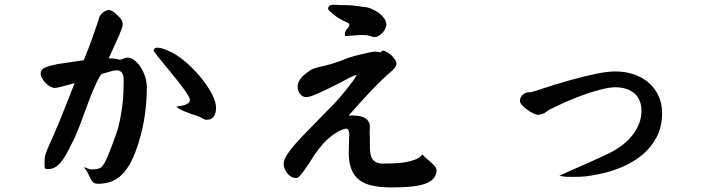

<svg xmlns="http://www.w3.org/2000/svg" viewBox="-20 -695 3040 818"><path d="M900.4 -236.3Q900.4 -187.5 863.3 -184.6Q857.4 -184.6 853.5 -185.5L842.8 -190.4Q835 -196.3 821.3 -200.7Q807.6 -205.1 792.5 -210.4Q777.3 -215.8 760.7 -222.7Q744.1 -229.5 730.5 -240.2L765.6 -247.1Q789.1 -254.9 789.1 -268.6Q789.1 -277.3 775.9 -297.4Q762.7 -317.4 743.7 -341.8Q724.6 -366.2 704.1 -391.1Q683.6 -416 669.9 -432.6L654.3 -452.1Q634.8 -476.6 634.8 -477.5Q634.8 -492.2 651.4 -492.2Q657.2 -491.2 666 -489.7Q674.8 -488.3 685.5 -483.4L713.9 -470.7Q747.1 -453.1 780.3 -422.9Q813.5 -392.6 840.3 -358.9Q867.2 -325.2 883.8 -292.5Q900.4 -259.8 900.4 -236.3ZM605.5 -322.3Q605.5 -201.2 571.3 -89.8Q556.6 -42 539.6 -8.3Q522.5 25.4 501.5 46.9Q480.5 68.4 455.1 78.1Q429.7 87.9 397.5 87.9Q384.8 87.9 377.9 82.5Q371.1 77.1 366.2 67.4Q361.3 57.6 355.5 44.9Q349.6 32.2 338.9 18.6Q340.8 16.6 343.8 18.6Q346.7 20.5 348.6 20.5Q358.4 26.4 368.2 26.4Q377.9 26.4 382.8 26.4Q392.6 25.4 399.9 23.4Q407.2 21.5 413.1 16.1Q418.9 10.7 424.8 0Q430.7 -10.7 439.5 -30.3Q440.4 -32.2 444.3 -42.5Q448.2 -52.7 453.6 -66.4Q459 -80.1 464.8 -96.2Q470.7 -112.3 475.6 -126Q485.4 -153.3 491.2 -184.1Q497.1 -214.8 501 -244.6Q504.9 -274.4 505.9 -302.7Q506.8 -331.1 506.8 -353.5Q506.8 -377 498.5 -386.2Q490.2 -395.5 477.5 -395.5Q464.8 -395.5 448.7 -390.1Q432.6 -384.8 416 -380.9Q410.2 -378.9 401.9 -363.8Q393.6 -348.6 383.3 -325.7Q373 -302.7 362.8 -276.4Q352.5 -250 343.8 -225.1Q335 -200.2 327.6 -181.2Q320.3 -162.1 317.4 -154.3L298.8 -109.4L273.4 -58.6Q260.7 -33.2 249 -16.6Q237.3 0 226.6 9.3Q215.8 18.6 205.6 22Q195.3 25.4 184.6 25.4Q170.9 25.4 170.4 19Q169.9 12.7 169.9 4.9Q169.9 -2.9 169.9 -9.3Q169.9 -15.6 170.9 -23.4Q171.9 -31.2 174.8 -40.5Q177.7 -49.8 183.6 -63.5Q210 -121.1 237.3 -188Q264.6 -254.9 297.9 -340.8Q225.6 -320.3 213.9 -320.3Q205.1 -320.3 194.3 -326.2Q183.6 -332 174.3 -341.3Q165 -350.6 159.2 -361.3Q153.3 -372.1 153.3 -380.9Q153.3 -399.4 171.9 -407.2Q190.4 -415 224.6 -421.9L336.9 -438.5Q347.7 -463.9 356.4 -487.3Q365.2 -510.7 373 -532.2L399.4 -608.4Q402.3 -627.9 417 -640.1Q431.6 -652.3 443.4 -652.3Q451.2 -652.3 460.4 -646.5Q469.7 -640.6 480.5 -629.9L490.2 -620.1Q502.9 -607.4 502.9 -589.8Q502.9 -585.9 501 -580.1Q499 -574.2 496.6 -567.9Q494.1 -561.5 491.7 -555.7Q489.3 -549.8 488.3 -545.9L443.4 -447.3Q450.2 -445.3 453.6 -445.8Q457 -446.3 464.8 -445.3Q478.5 -444.3 485.8 -441.4Q493.2 -438.5 505.9 -445.3Q523.4 -454.1 541 -445.3Q558.6 -436.5 573.2 -417.5Q587.9 -398.4 596.7 -372.6Q605.5 -346.7 605.5 -322.3Z M1626 -590.8Q1626 -583 1621.6 -573.2Q1617.2 -563.5 1609.9 -555.7Q1602.5 -547.9 1594.2 -542.5Q1585.9 -537.1 1578.1 -537.1Q1568.4 -537.1 1556.6 -541.5Q1544.9 -545.9 1526.4 -545.9Q1511.7 -545.9 1492.7 -544.4Q1473.6 -543 1450.2 -541Q1449.2 -543.9 1449.2 -550.8Q1449.2 -557.6 1453.1 -563.5Q1457 -569.3 1461.4 -575.2Q1465.8 -581.1 1467.8 -585.9Q1469.7 -590.8 1465.8 -595.7L1456.1 -600.6Q1439.5 -607.4 1425.3 -616.2Q1411.1 -625 1400.9 -633.3Q1390.6 -641.6 1384.3 -647.9Q1377.9 -654.3 1377.9 -656.2Q1377.9 -664.1 1381.8 -669.4Q1385.7 -674.8 1405.3 -674.8Q1429.7 -672.9 1456.1 -672.9Q1482.4 -672.9 1512.7 -668L1531.2 -665Q1543.9 -665 1560.1 -658.7Q1576.2 -652.3 1590.8 -642.1Q1605.5 -631.8 1615.7 -618.2Q1626 -604.5 1626 -590.8ZM1839.8 30.3Q1839.8 52.7 1825.2 67.4Q1810.5 82 1785.2 89.8Q1759.8 97.7 1724.6 100.6Q1689.5 103.5 1647.5 103.5Q1601.6 103.5 1567.4 96.2Q1533.2 88.9 1510.7 71.8Q1488.3 54.7 1477.1 25.9Q1465.8 -2.9 1465.8 -45.9Q1465.8 -65.4 1466.8 -86.9Q1467.8 -108.4 1467.8 -116.2Q1468.8 -129.9 1464.4 -140.1Q1460 -150.4 1448.2 -145.5Q1414.1 -136.7 1375.5 -101.6Q1336.9 -66.4 1298.8 -2Q1281.2 24.4 1271 37.6Q1260.7 50.8 1254.9 56.6Q1249 62.5 1246.1 63Q1243.2 63.5 1239.3 63.5Q1231.4 63.5 1222.2 58.6Q1212.9 53.7 1205.6 45.4Q1198.2 37.1 1193.4 25.9Q1188.5 14.6 1188.5 2.9Q1188.5 -13.7 1202.6 -35.6Q1216.8 -57.6 1240.2 -84Q1263.7 -110.4 1293.5 -140.6Q1323.2 -170.9 1354.5 -203.1L1406.2 -255.9Q1416 -266.6 1429.2 -281.7Q1442.4 -296.9 1455.6 -313.5Q1468.8 -330.1 1481 -346.2Q1493.2 -362.3 1500 -376Q1485.4 -373 1455.1 -356.4Q1424.8 -339.8 1390.6 -323.2L1336.9 -297.9Q1300.8 -281.2 1284.2 -281.2Q1270.5 -281.2 1259.3 -293.5Q1248 -305.7 1248 -328.1Q1248 -338.9 1256.8 -354Q1265.6 -369.1 1288.1 -385.7Q1305.7 -399.4 1319.3 -403.8Q1333 -408.2 1346.7 -411.1Q1351.6 -412.1 1363.8 -415Q1376 -418 1392.6 -422.9Q1409.2 -427.7 1428.2 -434.6Q1447.3 -441.4 1465.8 -449.2Q1489.3 -457 1509.8 -461.4Q1530.3 -465.8 1549.8 -470.7Q1569.3 -475.6 1579.6 -475.1Q1589.8 -474.6 1601.6 -471.7Q1607.4 -479.5 1613.3 -479.5Q1621.1 -477.5 1630.9 -471.7Q1640.6 -465.8 1648.9 -458Q1657.2 -450.2 1663.1 -440.9Q1668.9 -431.6 1668.9 -424.8Q1668.9 -410.2 1652.3 -395.5L1620.1 -367.2Q1591.8 -340.8 1553.2 -299.8Q1514.6 -258.8 1464.8 -202.1Q1469.7 -203.1 1480.5 -203.1Q1491.2 -203.1 1504.4 -201.7Q1517.6 -200.2 1528.8 -195.3Q1540 -190.4 1547.9 -180.7Q1555.7 -170.9 1555.7 -154.3Q1555.7 -149.4 1555.7 -145Q1555.7 -140.6 1554.7 -135.7Q1555.7 -123 1555.7 -106.9Q1555.7 -90.8 1555.7 -70.3Q1555.7 -28.3 1569.8 -13.2Q1584 2 1609.4 2Q1632.8 2 1658.2 1Q1683.6 0 1707 -3.9Q1730.5 -7.8 1750 -15.6Q1769.5 -23.4 1781.2 -38.1Q1781.2 -33.2 1790.5 -25.4Q1799.8 -17.6 1810.5 -8.3Q1821.3 1 1830.6 10.7Q1839.8 20.5 1839.8 30.3Z M2800.8 -212.9Q2800.8 -155.3 2777.8 -111.3Q2754.9 -67.4 2716.8 -35.6Q2678.7 -3.9 2630.4 16.6Q2582 37.1 2531.2 46.9Q2512.7 50.8 2500.5 52.7Q2488.3 54.7 2476.6 56.2Q2464.8 57.6 2451.7 58.1Q2438.5 58.6 2418.9 58.6Q2404.3 58.6 2392.1 58.1Q2379.9 57.6 2363.3 53.7Q2378.9 45.9 2404.8 34.7Q2430.7 23.4 2460.4 10.3Q2490.2 -2.9 2520.5 -16.6Q2550.8 -30.3 2577.1 -43Q2642.6 -76.2 2677.7 -123.5Q2712.9 -170.9 2712.9 -221.7Q2712.9 -271.5 2682.6 -297.4Q2652.3 -323.2 2601.6 -323.2Q2580.1 -323.2 2546.9 -315.4Q2513.7 -307.6 2474.6 -293.9Q2435.5 -280.3 2395 -262.7Q2354.5 -245.1 2318.4 -226.6L2300.8 -213.9Q2284.2 -206.1 2271.5 -206.1Q2263.7 -206.1 2251 -212.4Q2238.3 -218.8 2225.6 -228Q2212.9 -237.3 2204.1 -247.1Q2195.3 -256.8 2195.3 -264.6Q2195.3 -288.1 2220.7 -299.8Q2227.5 -301.8 2232.9 -301.8Q2238.3 -301.8 2241.2 -301.8Q2259.8 -306.6 2296.9 -319.3Q2334 -332 2409.2 -353.5Q2473.6 -371.1 2520.5 -380.9Q2567.4 -390.6 2601.6 -390.6Q2644.5 -390.6 2681.2 -377.9Q2717.8 -365.2 2744.1 -342.3Q2770.5 -319.3 2785.6 -286.6Q2800.8 -253.9 2800.8 -212.9Z"/></svg>

Font: JasonHandwriting1
Style: Regular
Weight: 400
Version: Version 1.48.20